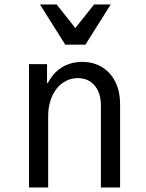

<svg xmlns="http://www.w3.org/2000/svg" viewBox="-20 -821 640 841"><path d="M107 0H191V-312Q191 -348.6 200.6 -379.1Q210.2 -409.6 227.5 -431.8Q244.8 -454 268.6 -466.4Q292.4 -478.8 320.4 -478.8Q367.2 -478.8 394.6 -446.3Q422 -413.8 422 -358V0H506V-365Q506 -407 494.2 -441Q482.4 -475 460.6 -499.2Q438.8 -523.4 408.2 -536.7Q377.6 -550 340 -550Q299.8 -550 267 -534.6Q234.2 -519.2 211.2 -490.9Q188.2 -462.6 175.5 -422.3Q162.8 -382 162.8 -332L194 -457.6H186V-540H107ZM265.8 -625.4H354.2L464.8 -801.4H392L310 -698.2L228 -801.4H155.2Z"/></svg>

Font: CommitMonoV142 ExtLt
Style: Regular
Weight: 200
Monospace: yes
Designer: Eigil Nikolajsen
Foundry: Eigil Nikolajsen
Version: Version 1.142